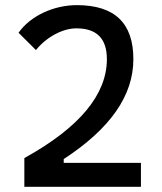

<svg xmlns="http://www.w3.org/2000/svg" viewBox="-20 -723 626 743"><path d="M74.2 0H525.4V-92.8H226.6V-107.4C408.2 -226.1 496.1 -354 496.1 -494.1C496.1 -633.8 423.8 -703.1 277.3 -703.1C186.5 -703.1 96.7 -660.6 51.8 -596.2L119.1 -529.3C160.2 -580.1 222.7 -613.3 275.4 -613.3C354.5 -613.3 393.6 -573.7 393.6 -494.1C393.6 -357.9 288.6 -229.5 74.2 -111.3Z"/></svg>

Font: Cascadia Mono NF
Style: Regular
Weight: 400
Monospace: yes
Designer: Aaron Bell
Foundry: Saja Typeworks
Version: Version 2404.023